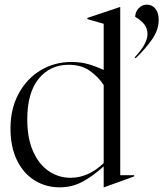

<svg xmlns="http://www.w3.org/2000/svg" viewBox="-20 -789 701 824"><path d="M25 -238Q25 -323 60.5 -388Q96 -453 155.5 -488Q215 -523 286 -523Q327 -523 359.5 -513.5Q392 -504 425 -489V-687L355 -707V-712L495 -759H496V-37H556V-32L426 15H425V-75Q376 -31 332 -8Q288 15 236 15Q177 15 129 -14.5Q81 -44 53 -101Q25 -158 25 -238ZM283 -26Q359 -26 425 -89V-424Q403 -458 366.5 -484.5Q330 -511 274 -511Q195 -511 146 -451Q97 -391 97 -276Q97 -196 122 -139.5Q147 -83 189.5 -54.5Q232 -26 283 -26ZM613 -643Q613 -666 600 -683.5Q587 -701 560 -717Q561 -739 575.5 -754Q590 -769 610 -769Q633 -769 647 -751.5Q661 -734 661 -704Q661 -661 633 -620.5Q605 -580 562 -539L558 -543Q613 -601 613 -643Z"/></svg>

Font: Nyght Serif Light
Style: Regular
Weight: 300
Designer: Maksym Kobuzan
Version: Version 0.410